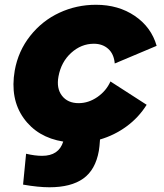

<svg xmlns="http://www.w3.org/2000/svg" viewBox="-20 -586 689 808"><path d="M311 -151.9Q352.5 -151.9 389.9 -177.7Q427.2 -203.6 444.8 -243.2L597.2 -145Q563.5 -91.3 512.5 -54Q461.4 -16.6 400.9 1Q398.9 32.2 396 48.8Q381.8 128.9 330.3 165.5Q278.8 202.1 188 202.1Q141.1 202.1 77.1 190.9L89.8 61Q127 69.8 157.2 69.8Q227.5 69.8 246.1 9.8Q137.2 -7.8 79.3 -89.1Q21.5 -170.4 42 -289.1Q56.6 -371.1 106.9 -434.8Q157.2 -498.5 229.5 -532.2Q301.8 -565.9 383.8 -565.9Q478.5 -565.9 547.6 -518.8Q616.7 -471.7 639.2 -393.1L462.9 -318.8Q459.5 -358.9 435.5 -380.4Q411.6 -401.9 375 -401.9Q321.8 -401.9 279.5 -363.5Q237.3 -325.2 226.1 -264.2Q216.8 -213.9 241 -182.9Q265.1 -151.9 311 -151.9Z"/></svg>

Font: Stilu Bold
Style: Italic
Weight: 700
Italic angle: -10°
Designer: Genilson Lima Santos
Foundry: Genilson Lima Santos
Version: Version 1.200;PS 001.200;hotconv 1.0.88;makeotf.lib2.5.64775